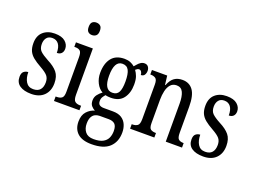

<svg xmlns="http://www.w3.org/2000/svg" viewBox="-137 -1080 2202 1643"><g transform="rotate(20 963.5 -258.5)"><path d="M173 10Q106 10 68 -16Q30 -42 30 -94Q30 -129 47.5 -143Q65 -157 87 -157Q87 -104 108.5 -69Q130 -34 175 -34Q217 -34 237.5 -58Q258 -82 258 -125Q258 -162 239 -184.5Q220 -207 170 -235Q125 -260 97 -283Q69 -306 56 -334.5Q43 -363 43 -405Q43 -473 83.5 -509Q124 -545 189 -545Q253 -545 284.5 -517.5Q316 -490 316 -452Q316 -426 301.5 -410.5Q287 -395 260 -395Q260 -448 239.5 -475Q219 -502 182 -502Q148 -502 130.5 -480Q113 -458 113 -423Q113 -382 135 -360Q157 -338 209 -310Q270 -279 300 -242.5Q330 -206 330 -143Q330 -73 288.5 -31.5Q247 10 173 10Z M490 -641Q468 -641 454 -654Q440 -667 440 -698Q440 -730 454 -742.5Q468 -755 490 -755Q512 -755 527 -742.5Q542 -730 542 -698Q542 -667 527 -654Q512 -641 490 -641ZM378 0V-41H388Q417 -41 434 -53.5Q451 -66 451 -110V-425Q451 -469 436 -482Q421 -495 393 -495H383V-536H537V-115Q537 -68 554 -54.5Q571 -41 600 -41H610V0Z M805 238Q720 238 677.5 199.5Q635 161 635 93Q635 34 665.5 1Q696 -32 735 -42Q717 -51 701.5 -68.5Q686 -86 686 -118Q686 -148 703 -170.5Q720 -193 744 -210Q709 -229 688 -270.5Q667 -312 667 -361Q667 -447 706 -496.5Q745 -546 824 -546Q854 -546 877 -536.5Q900 -527 917 -512Q925 -520 936 -533.5Q947 -547 962.5 -557.5Q978 -568 997 -568Q1020 -568 1031.5 -552.5Q1043 -537 1043 -516Q1043 -495 1033 -479Q1023 -463 1000 -463Q1000 -480 991.5 -492Q983 -504 972 -504Q962 -504 954.5 -499.5Q947 -495 939 -488Q954 -468 964.5 -440Q975 -412 975 -366Q975 -290 938 -241Q901 -192 824 -192Q814 -192 799 -193.5Q784 -195 776 -198Q766 -188 756 -172.5Q746 -157 746 -134Q746 -109 760.5 -99Q775 -89 800 -89H883Q932 -89 962 -69.5Q992 -50 1006 -17.5Q1020 15 1020 54Q1020 139 967.5 188.5Q915 238 805 238ZM822 -237Q863 -237 879.5 -268Q896 -299 896 -365Q896 -434 879 -467Q862 -500 821 -500Q747 -500 747 -364Q747 -237 822 -237ZM807 191Q861 191 891.5 174.5Q922 158 934.5 130Q947 102 947 68Q947 22 927.5 4Q908 -14 871 -14H789Q769 -14 750 -5.5Q731 3 719 25Q707 47 707 86Q707 131 731 161Q755 191 807 191Z M1071 0V-41H1078Q1105 -41 1123 -53.5Q1141 -66 1141 -113V-427Q1141 -471 1123.5 -483Q1106 -495 1080 -495H1075V-536H1214L1224 -454H1228Q1248 -505 1278 -525.5Q1308 -546 1351 -546Q1414 -546 1448 -499Q1482 -452 1482 -349V-113Q1482 -66 1498 -53.5Q1514 -41 1540 -41H1544V0H1396V-347Q1396 -411 1379 -448Q1362 -485 1320 -485Q1285 -485 1264.5 -461.5Q1244 -438 1235.5 -400.5Q1227 -363 1227 -321V-108Q1227 -63 1244 -52Q1261 -41 1287 -41H1292V0Z M1739 10Q1672 10 1634 -16Q1596 -42 1596 -94Q1596 -129 1613.5 -143Q1631 -157 1653 -157Q1653 -104 1674.5 -69Q1696 -34 1741 -34Q1783 -34 1803.5 -58Q1824 -82 1824 -125Q1824 -162 1805 -184.5Q1786 -207 1736 -235Q1691 -260 1663 -283Q1635 -306 1622 -334.5Q1609 -363 1609 -405Q1609 -473 1649.5 -509Q1690 -545 1755 -545Q1819 -545 1850.5 -517.5Q1882 -490 1882 -452Q1882 -426 1867.5 -410.5Q1853 -395 1826 -395Q1826 -448 1805.5 -475Q1785 -502 1748 -502Q1714 -502 1696.5 -480Q1679 -458 1679 -423Q1679 -382 1701 -360Q1723 -338 1775 -310Q1836 -279 1866 -242.5Q1896 -206 1896 -143Q1896 -73 1854.5 -31.5Q1813 10 1739 10Z"/></g></svg>

Font: Noto Serif Hebrew ExtraCondensed
Style: Regular
Weight: 400
Width: 2
Designer: Monotype Design Team
Foundry: Monotype Imaging Inc.
Version: Version 2.004; ttfautohint (v1.8.4.7-5d5b)